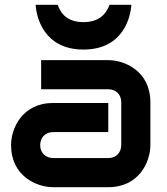

<svg xmlns="http://www.w3.org/2000/svg" viewBox="-20 -778 694 798"><path d="M605 -353C605 -481 500 -528 430 -528H151V-407H430C461 -407 484 -386 484 -353V-176C484 -145 464 -121 430 -121H202C172 -121 147 -141 147 -174C147 -205 167 -229 201 -229H430V-350H201C73 -350 26 -245 26 -175C26 -47 131 0 201 0H430C558 0 605 -105 605 -175ZM526 -758H435C427 -735 404 -686 327 -686C249 -686 228 -735 220 -758H128C131 -710 160 -572 327 -572C494 -572 523 -710 526 -758Z"/></svg>

Font: Audiowide
Style: Regular
Weight: 400
Designer: Astigmatic (AOETI)
Foundry: Astigmatic (AOETI)
Version: Version 1.002